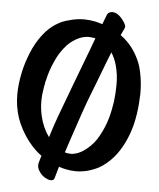

<svg xmlns="http://www.w3.org/2000/svg" viewBox="-62 -923 881 1062"><g transform="rotate(5 378.5 -392.0)"><path d="M338.9 18.6C357.4 22.5 376 24.4 393.6 24.4C415 24.4 435.5 21.5 456.1 16.6C478.5 10.7 501 2 521.5 -8.8C535.2 -16.6 547.9 -25.4 560.5 -36.1C586.9 -57.6 609.4 -84 628.9 -114.3C647.5 -144.5 663.1 -175.8 674.8 -209C687.5 -243.2 696.3 -280.3 702.1 -318.4C708 -356.4 710.9 -394.5 711.9 -430.7V-439.5C711.9 -477.5 708 -514.6 700.2 -551.8C694.3 -583 683.6 -612.3 668 -640.6C664.1 -648.4 659.2 -656.2 654.3 -664.1C633.8 -696.3 607.4 -724.6 575.2 -747.1C581.1 -759.8 586.9 -773.4 593.8 -786.1C594.7 -789.1 595.7 -793 595.7 -795.9C595.7 -798.8 595.7 -800.8 594.7 -803.7C589.8 -816.4 581.1 -829.1 568.4 -843.8C551.8 -861.3 536.1 -870.1 520.5 -870.1C517.6 -870.1 513.7 -870.1 510.7 -869.1C509.8 -869.1 508.8 -869.1 507.8 -868.2C503.9 -867.2 500 -865.2 496.1 -862.3C493.2 -859.4 490.2 -855.5 488.3 -849.6C481.4 -833 475.6 -815.4 468.8 -798.8C454.1 -803.7 439.5 -807.6 424.8 -810.5C405.3 -814.5 385.7 -816.4 367.2 -816.4C338.9 -816.4 310.5 -812.5 282.2 -803.7C261.7 -798.8 243.2 -792 226.6 -782.2C202.1 -769.5 180.7 -752 160.2 -730.5C133.8 -701.2 112.3 -668 94.7 -631.8C78.1 -595.7 64.5 -558.6 54.7 -521.5C45.9 -486.3 39.1 -450.2 36.1 -413.1C35.2 -398.4 34.2 -384.8 34.2 -370.1C34.2 -347.7 36.1 -326.2 39.1 -305.7C45.9 -260.7 60.5 -218.8 82 -179.7C98.6 -149.4 117.2 -122.1 139.6 -96.7C157.2 -76.2 176.8 -58.6 197.3 -43.9C193.4 -33.2 189.5 -21.5 186.5 -8.8C184.6 -3.9 183.6 2 183.6 6.8V11.7C183.6 18.6 185.5 25.4 188.5 32.2C195.3 44.9 203.1 56.6 213.9 65.4C221.7 72.3 233.4 79.1 248 84C251 85 254.9 85.9 258.8 85.9H260.7C271.5 85.9 277.3 81.1 280.3 72.3C285.2 55.7 291 34.2 298.8 7.8C311.5 12.7 325.2 15.6 338.9 18.6ZM229.5 -150.4C206.1 -182.6 189.5 -219.7 179.7 -261.7C172.9 -290 169.9 -319.3 169.9 -347.7C169.9 -369.1 171.9 -390.6 175.8 -412.1C176.8 -420.9 178.7 -430.7 180.7 -439.5C181.6 -448.2 183.6 -458 186.5 -466.8C194.3 -502 206.1 -536.1 221.7 -570.3C236.3 -604.5 256.8 -635.7 282.2 -664.1C299.8 -682.6 320.3 -697.3 342.8 -708C361.3 -716.8 379.9 -721.7 400.4 -721.7C405.3 -721.7 410.2 -721.7 415 -720.7C422.9 -719.7 430.7 -718.8 437.5 -717.8C429.7 -695.3 421.9 -673.8 413.1 -651.4C362.3 -518.6 314.5 -390.6 267.6 -264.6C255.9 -232.4 243.2 -194.3 229.5 -150.4ZM324.2 -74.2C331.1 -95.7 338.9 -118.2 346.7 -142.6C384.8 -256.8 413.1 -339.8 433.6 -392.6C454.1 -444.3 479.5 -510.7 509.8 -590.8C516.6 -609.4 524.4 -628.9 532.2 -647.5C545.9 -627 555.7 -603.5 562.5 -579.1C567.4 -562.5 570.3 -544.9 573.2 -526.4C575.2 -508.8 576.2 -491.2 576.2 -472.7C576.2 -440.4 574.2 -409.2 570.3 -377.9C565.4 -345.7 559.6 -314.5 550.8 -284.2C541 -250 527.3 -216.8 509.8 -185.5C493.2 -153.3 470.7 -127 442.4 -104.5C431.6 -95.7 420.9 -88.9 409.2 -83C396.5 -76.2 383.8 -72.3 371.1 -70.3C366.2 -69.3 361.3 -69.3 356.4 -69.3C345.7 -69.3 335 -71.3 324.2 -74.2Z"/></g></svg>

Font: ChillSide Comic
Style: Regular
Weight: 400
Designer: Koroletov, Abay Emes
Version: Version 1.000